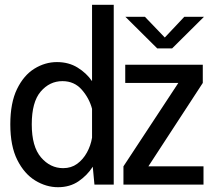

<svg xmlns="http://www.w3.org/2000/svg" viewBox="-20 -770 890 801"><path d="M222 11Q172.5 11 126.8 -17Q81 -45 52 -103Q23 -161 23 -251Q23 -341 51 -398.5Q79 -456 123.5 -483.5Q168 -511 217.5 -511Q266.5 -511 303.5 -488.2Q340.5 -465.5 364 -431.5V-750H454.5V0H374L367 -74.5Q344 -38.5 307.8 -13.8Q271.5 11 222 11ZM503 -700H584.5L667.5 -613.5L749 -700H831L698 -568H636ZM495 0V-76L724 -424H502.5V-500H826V-424L599 -76H829V0ZM112.5 -251Q112.5 -158.5 151 -113.5Q189.5 -68.5 243.5 -68.5Q277 -68.5 301.8 -86.5Q326.5 -104.5 342.5 -133.5Q358.5 -162.5 364 -195.5V-316Q352.5 -360 321.2 -395.8Q290 -431.5 240.5 -431.5Q187 -431.5 149.8 -388Q112.5 -344.5 112.5 -251Z"/></svg>

Font: Trispace
Style: Regular
Weight: 400
Designer: Tyler Finck
Foundry: Etcetera Type Company
Version: Version 1.210; ttfautohint (v1.8.3)